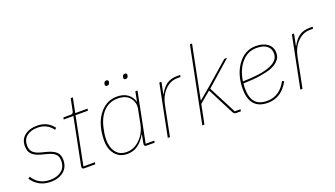

<svg xmlns="http://www.w3.org/2000/svg" viewBox="-65 -1248 3082 1768"><g transform="rotate(-20 1476.0 -364.0)"><path d="M199 12Q78 12 13 -86L31 -98Q88 -7 199 -7Q270 -7 312 -41.5Q354 -76 354 -138Q354 -183 329.5 -205Q305 -227 251 -241L201 -254Q144 -269 114.5 -296.5Q85 -324 85 -378Q85 -445 132.5 -481.5Q180 -518 252 -518Q356 -518 414 -439L398 -425Q346 -499 251 -499Q185 -499 145.5 -467.5Q106 -436 106 -378Q106 -333 130.5 -309.5Q155 -286 207 -273L257 -260Q315 -245 345 -218.5Q375 -192 375 -139Q375 -67 325.5 -27.5Q276 12 199 12Z M637 0H531Q508 0 508 -19Q508 -23 510 -35L600 -487H505L509 -506H581Q605 -506 609 -531L633 -650H654L625 -506H746L742 -487H621L528 -19H641Z M989 -642Q969 -642 969 -659Q969 -665 972 -674Q978 -691 995 -691Q1015 -691 1015 -674Q1015 -668 1012 -659Q1006 -642 989 -642ZM1171 -642Q1151 -642 1151 -659Q1151 -665 1154 -674Q1160 -691 1177 -691Q1197 -691 1197 -674Q1197 -668 1194 -659Q1188 -642 1171 -642ZM1219 0H1141Q1118 0 1118 -19Q1118 -23 1120 -35L1135 -111H1132Q1062 12 951 12Q874 12 831 -40.5Q788 -93 788 -176Q788 -270 816.5 -346.5Q845 -423 902.5 -470.5Q960 -518 1037 -518Q1099 -518 1139 -489.5Q1179 -461 1193 -413H1196L1214 -506H1235L1138 -19H1223ZM951 -7Q1013 -7 1061 -47Q1135 -107 1154 -204L1182 -346Q1193 -403 1156 -451Q1119 -499 1037 -499Q953 -499 897.5 -441Q842 -383 822 -282L815 -247Q809 -214 809 -176Q809 -102 845 -54.5Q881 -7 951 -7Z M1369 0H1348L1449 -506H1470L1447 -392H1450Q1478 -447 1518.5 -476.5Q1559 -506 1623 -506H1653L1649 -487H1620Q1548 -487 1495.5 -432Q1443 -377 1427 -293Z M1686 0 1834 -740H1855L1751 -221H1755L1867 -315L2086 -506H2113L1870 -292L2011 -19H2068L2064 0H2016Q1998 0 1987 -21L1854 -280L1745 -189L1707 0Z M2326 12Q2150 12 2150 -187Q2150 -327 2219.5 -422.5Q2289 -518 2397 -518Q2469 -518 2512 -485Q2555 -452 2555 -395Q2555 -373 2548.5 -354Q2542 -335 2518 -312.5Q2494 -290 2454.5 -274Q2415 -258 2343 -246.5Q2271 -235 2174 -233Q2171 -203 2171 -189Q2171 -94 2209.5 -50.5Q2248 -7 2326 -7Q2449 -7 2515 -132L2534 -124Q2460 12 2326 12ZM2395 -499Q2313 -499 2255 -435Q2197 -371 2179 -269L2176 -252Q2533 -258 2533 -395Q2533 -443 2499 -471Q2465 -499 2395 -499Z M2668 0H2647L2748 -506H2769L2746 -392H2749Q2777 -447 2817.5 -476.5Q2858 -506 2922 -506H2952L2948 -487H2919Q2847 -487 2794.5 -432Q2742 -377 2726 -293Z"/></g></svg>

Font: IBM Plex Sans Thin
Style: Italic
Weight: 100
Italic angle: -11.31°
Designer: Mike Abbink, Paul van der Laan, Pieter van Rosmalen
Foundry: Bold Monday
Version: Version 3.0